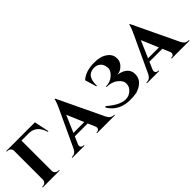

<svg xmlns="http://www.w3.org/2000/svg" viewBox="108 -1430 2232 2232"><g transform="rotate(-45 1224.0 -314.0)"><path d="M544 -416H533Q491 -559 365 -560H245V-63Q245 -40 261 -25Q277 -10 300 -10H312V0H34V-10H46Q68 -10 84 -25Q100 -41 100 -63V-538Q100 -560 84 -575Q69 -590 46 -590H34V-600H505Z M1135 -66Q1162 -10 1213 -10H1221V0H927V-10H935Q955 -10 966 -24Q979 -41 969 -66L930 -157H718L678 -64Q669 -40 682 -24Q693 -10 713 -10H721V0H521V-10H529Q579 -10 605 -62L812 -506Q812 -508 816 -515L818 -521L822 -528Q830 -547 837 -562Q856 -610 858 -628H867ZM913 -196 825 -405 735 -196Z M1264 -533Q1340 -602 1477 -604Q1584 -606 1646 -561Q1708 -517 1706 -454Q1712 -402 1669 -358Q1629 -316 1575 -313Q1642 -301 1673 -277Q1741 -230 1723 -136Q1703 -47 1579 -8Q1312 35 1207 -141L1219 -153Q1384 -8 1494 -51Q1580 -94 1576 -171Q1577 -217 1518 -262Q1466 -301 1384 -301L1386 -311Q1457 -310 1509 -358Q1563 -408 1553 -457Q1549 -508 1516 -536Q1483 -565 1431 -562Q1310 -555 1316 -391H1306Z M2362 -66Q2389 -10 2440 -10H2448V0H2154V-10H2162Q2182 -10 2193 -24Q2206 -41 2196 -66L2157 -157H1945L1905 -64Q1896 -40 1909 -24Q1920 -10 1940 -10H1948V0H1748V-10H1756Q1806 -10 1832 -62L2039 -506Q2039 -508 2043 -515L2045 -521L2049 -528Q2057 -547 2064 -562Q2083 -610 2085 -628H2094ZM2140 -196 2052 -405 1962 -196Z"/></g></svg>

Font: Cinzel Bold(RUS BY LYAJKA)
Style: Regular
Weight: 700
Designer: Natanael Gama
Version: Version 1.001;PS 001.001;hotconv 1.0.56;makeotf.lib2.0.21325